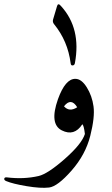

<svg xmlns="http://www.w3.org/2000/svg" viewBox="-103 -660 524 901"><path d="M168.9 -194.3Q203.6 -291 251 -290Q279.3 -290 304.2 -250.2Q329.1 -210.4 335.9 -160.6Q342.8 -110.8 320.6 -22.5Q298.3 65.9 232.7 140.6Q167 215.3 127.2 220Q87.4 224.6 22 213.6Q-43.5 202.6 -73.7 189.9Q-84.5 185.5 -83 178.2Q-81.5 170.9 -70.3 172.4Q8.3 182.1 78.1 166Q120.6 156.2 200.4 86.2Q280.3 16.1 295.4 -31.2Q290.5 -72.3 283.2 -76.7Q245.6 -18.6 186.8 -48.3Q127.9 -78.1 168.9 -194.3ZM259.3 -156.7Q230.5 -203.6 197.3 -161.1Q222.7 -132.8 259.3 -156.7ZM165 -632.3Q169.9 -647.9 183.6 -631.3Q278.8 -526.4 248.5 -363.8Q246.6 -354 238.8 -353Q229.5 -351.6 228.5 -363.3Q215.3 -467.3 150.9 -546.4Q142.6 -556.2 146 -568.4Z"/></svg>

Font: Amiri
Style: Regular
Weight: 400
Designer: Khaled Hosny
Version: Version 000.108